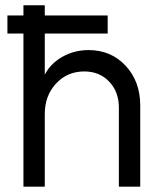

<svg xmlns="http://www.w3.org/2000/svg" viewBox="-20 -700 598 720"><path d="M7.8 -574.2V-642.1H67.9V-680.2H147.9V-642.1H383.8V-574.2H147.9V-419.9Q169.4 -461.9 214.1 -487.1Q258.8 -512.2 312 -512.2Q396.5 -512.2 451.2 -453.4Q505.9 -394.5 505.9 -304.2V0H425.8V-295.9Q425.8 -356 389.4 -394Q353 -432.1 295.9 -432.1Q232.4 -432.1 190.2 -386.7Q147.9 -341.3 147.9 -272V0H67.9V-574.2Z"/></svg>

Font: Apfel Grotezk
Style: Regular
Weight: 400
Designer: Luigi Gorlero
Foundry: © 2023, Luigi Gorlero & Collletttivo
Version: Version 2.000;Glyphs 3.2 (3217)